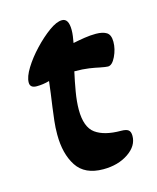

<svg xmlns="http://www.w3.org/2000/svg" viewBox="-83 -540 500 613"><g transform="rotate(-15 167.5 -234.0)"><path d="M184 13Q123 13 96.5 -27.5Q70 -68 70 -132Q70 -155 72.5 -177Q75 -199 78 -221Q81 -243 84 -264Q87 -285 89 -304Q68 -298 47 -298Q25 -298 25 -316Q25 -335 42 -362.5Q59 -390 84.5 -417Q110 -444 135.5 -462.5Q161 -481 179 -481Q201 -481 201 -443Q201 -433 199.5 -422.5Q198 -412 196 -401Q215 -405 234.5 -408Q254 -411 272 -411Q295 -411 307.5 -403Q320 -395 320 -372Q320 -348 308.5 -324Q297 -300 283 -300Q280 -300 273 -301Q266 -302 256 -304Q243 -307 223 -310Q203 -313 175 -313Q168 -282 162.5 -249.5Q157 -217 157 -191Q157 -133 186 -112Q215 -91 270 -91Q287 -91 294 -85.5Q301 -80 301 -66Q301 -33 267 -10Q233 13 184 13Z"/></g></svg>

Font: Akaya Telivigala
Style: Regular
Weight: 400
Designer: Vaishnavi Murthy Yerkadithaya, Juan Luis Blanco Aristondo
Version: Version 1.002; ttfautohint (v1.8.3)